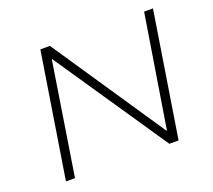

<svg xmlns="http://www.w3.org/2000/svg" viewBox="-119 -862 1131 1019"><g transform="rotate(-20 446.0 -352.5)"><path d="M89 0 201 -705H255L682 -71H685L787 -705H837L725 0H673L243 -634H240L140 0Z"/></g></svg>

Font: Nunito Sans 7pt SemiExpanded ExtraLight
Style: Italic
Weight: 250
Width: 6
Italic angle: -9°
Designer: Vernon Adams
Foundry: Vernon Adams
Version: Version 3.101;gftools[0.9.27]